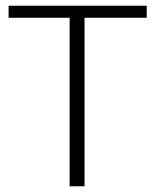

<svg xmlns="http://www.w3.org/2000/svg" viewBox="-20 -650 541 670"><path d="M492 -630V-588H275V0H223V-588H10V-630Z"/></svg>

Font: Mukta Malar ExtraLight
Style: Regular
Weight: 275
Designer: Aadarsh Rajan, Girish Dalvi, Yashodeep Gholap
Foundry: Ek Type
Version: Version 2.538;PS 1.000;hotconv 16.6.51;makeotf.lib2.5.65220;